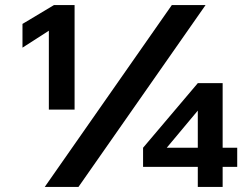

<svg xmlns="http://www.w3.org/2000/svg" viewBox="-20 -735 984 755"><path d="M288.6 0H156L655.6 -715H788.3ZM855.5 0H757.8V-78.7H542.6V-154L757.8 -408H855.5V-154H912.8V-78.7H855.5ZM757.8 -300.1 635.7 -154H757.8ZM192.1 -715H273.3V-304H172.1V-614.2L68.4 -547.6V-641Z"/></svg>

Font: Wix Madefor Display
Style: Regular
Weight: 400
Designer: Dalton Maag Ltd
Foundry: Dalton Maag Ltd
Version: Version 3.100